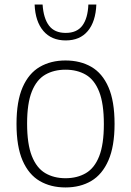

<svg xmlns="http://www.w3.org/2000/svg" viewBox="-20 -814 576 843"><path d="M267.5 9Q203 9 154.5 -19.2Q106 -47.5 79.2 -109Q52.5 -170.5 52.5 -270Q52.5 -369 79.2 -430.5Q106 -492 154.5 -520.2Q203 -548.5 267.5 -548.5Q332.5 -548.5 381 -520.5Q429.5 -492.5 456.2 -431.2Q483 -370 483 -270Q483 -171.5 456 -109.8Q429 -48 380.8 -19.5Q332.5 9 267.5 9ZM267.5 -31.5Q319 -31.5 357 -53.8Q395 -76 415.5 -128Q436 -180 436 -269Q436 -359 415.5 -411.2Q395 -463.5 357 -485.8Q319 -508 267.5 -508Q216.5 -508 178.5 -486Q140.5 -464 119.8 -412.2Q99 -360.5 99 -271.5Q99 -181.5 119.8 -129Q140.5 -76.5 178.5 -54Q216.5 -31.5 267.5 -31.5ZM268.5 -636.5Q206 -636.5 170.5 -678Q135 -719.5 132 -794H167Q171 -733.5 195.2 -701.5Q219.5 -669.5 268.5 -669.5Q317.5 -669.5 341.5 -701.5Q365.5 -733.5 368 -794H403Q400 -719 365.5 -677.8Q331 -636.5 268.5 -636.5Z"/></svg>

Font: Encode Sans Condensed Thin ExtraLight
Style: Regular
Weight: 250
Version: Version 3.002